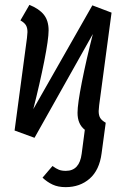

<svg xmlns="http://www.w3.org/2000/svg" viewBox="-20 -558 519 790"><path d="M386 -101Q386 -83 392.5 -72.5Q399 -62 415 -53L398 73Q389 142 349 177Q309 212 250 212Q219 212 196.5 201.5Q174 191 155 173L196 125Q211 136 222.5 140.5Q234 145 251 145Q307 145 316 75L329 -24Q299 -47 299 -94Q299 -130 317 -221Q335 -312 362 -418L122 9L40 -21L91 -402Q93 -420 93 -426Q93 -444 86.5 -454.5Q80 -465 64 -474L101 -538Q141 -522 160.5 -497.5Q180 -473 180 -433Q180 -397 162 -306Q144 -215 117 -109L360 -536L439 -506L388 -125Q386 -107 386 -101Z"/></svg>

Font: Fira Sans Extra Condensed
Style: Italic
Weight: 400
Width: 3
Italic angle: -8°
Designer: Carrois Corporate & Edenspiekermann AG
Foundry: Carrois Corporate GbR & Edenspiekermann AG
Version: Version 4.203